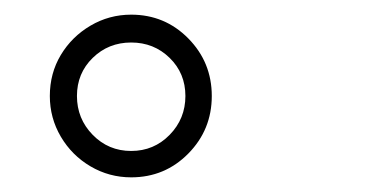

<svg xmlns="http://www.w3.org/2000/svg" viewBox="-20 -808 520 262"><path d="M159 -566Q129 -566 103.5 -581Q78 -596 63 -621.5Q48 -647 48 -677Q48 -708 63 -733Q78 -758 103.5 -773Q129 -788 159 -788Q205 -788 237 -755.5Q269 -723 269 -677Q269 -631 237 -598.5Q205 -566 159 -566ZM159 -602Q190 -602 211.5 -624Q233 -646 233 -677Q233 -708 211.5 -729Q190 -750 159 -750Q128 -750 106.5 -729Q85 -708 85 -677Q85 -646 106.5 -624Q128 -602 159 -602Z"/></svg>

Font: Zen Kaku Gothic New
Style: Regular
Weight: 400
Designer: Yoshimichi Ohira
Foundry: Positype
Version: Version 1.001